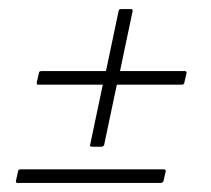

<svg xmlns="http://www.w3.org/2000/svg" viewBox="-20 -470 467 424"><path d="M183 -146Q181 -146 179.5 -147Q178 -148 179 -150L207 -283H64Q62 -283 61.5 -284.5Q61 -286 61 -287L66 -309Q66 -311 67.5 -312Q69 -313 71 -313H214L242 -446Q242 -448 244 -449Q246 -450 248 -450H270Q271 -450 272 -449Q273 -448 273 -446L245 -313H389Q390 -313 391 -312Q392 -311 392 -309L387 -287Q387 -286 385.5 -284.5Q384 -283 382 -283H238L210 -150Q209 -148 207.5 -147Q206 -146 205 -146ZM19 -66Q16 -66 15.5 -67.5Q15 -69 15 -70L20 -92Q20 -94 21.5 -95Q23 -96 26 -96H342Q344 -96 345 -95Q346 -94 346 -92L341 -70Q341 -69 339 -67.5Q337 -66 335 -66Z"/></svg>

Font: Glory Thin Thin
Style: Italic
Weight: 250
Italic angle: -12°
Version: Version 1.011